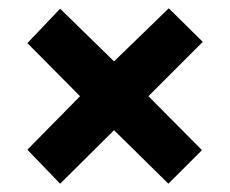

<svg xmlns="http://www.w3.org/2000/svg" viewBox="-20 -585 555 463"><path d="M387 -565 255 -437 125 -564 46 -481 173 -353 46 -224 125 -142 255 -271 386 -142 467 -223 338 -353 469 -484Z"/></svg>

Font: Noto Sans Khmer UI Condensed ExtraBold
Style: Regular
Weight: 800
Width: 3
Designer: Danh Hong and the Monotype Design Team
Foundry: Monotype Imaging Inc.
Version: Version 2.002